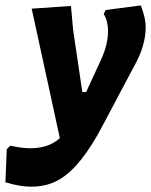

<svg xmlns="http://www.w3.org/2000/svg" viewBox="-78 -494 558 709"><path d="M184 -472 192 -384 226 -154H240L294 -271Q321 -329 321 -380Q321 -416 305 -442L312 -457L442 -474Q460 -427 460 -395Q460 -324 417 -249L303 -34Q222 122 141 169Q60 216 -58 179L-53 57L-40 44Q82 72 143 16L39 -462Z"/></svg>

Font: Alegreya Sans SC ExtraBold
Style: Italic
Weight: 800
Italic angle: -7°
Designer: Juan Pablo del Peral
Foundry: Huerta Tipografica
Version: Version 2.007